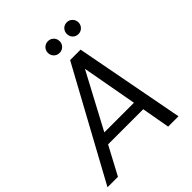

<svg xmlns="http://www.w3.org/2000/svg" viewBox="-252 -1015 1155 1155"><g transform="rotate(-45 325.0 -437.5)"><path d="M-14 0 368 -700H457L590 0H502L470 -180H171L75 0ZM394 -600 206 -247H458ZM354 -775Q333 -775 318.5 -789.5Q304 -804 304 -825Q304 -846 318.5 -860.5Q333 -875 354 -875Q375 -875 389.5 -860.5Q404 -846 404 -825Q404 -804 389.5 -789.5Q375 -775 354 -775ZM515 -775Q493 -775 479 -789.5Q465 -804 465 -825Q465 -846 479 -860.5Q493 -875 515 -875Q535 -875 549.5 -860.5Q564 -846 564 -825Q564 -804 549.5 -789.5Q535 -775 515 -775Z"/></g></svg>

Font: DM Sans Italic
Style: Regular
Weight: 400
Italic angle: -10°
Designer: Colophon Foundry, Jonny Pinhorn
Foundry: Colophon Foundry
Version: Version 4.004; ttfautohint (v1.8.4.7-5d5b)